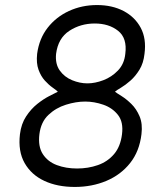

<svg xmlns="http://www.w3.org/2000/svg" viewBox="-20 -730 631 760"><path d="M276 10Q207 10 155.5 -14Q104 -38 77.5 -84.5Q51 -131 59 -199Q64 -240 83.5 -269.5Q103 -299 127.5 -318.5Q152 -338 174.5 -349.5Q197 -361 209 -367Q203 -373 188 -383.5Q173 -394 157.5 -411Q142 -428 132.5 -454Q123 -480 127 -517Q135 -577 168.5 -620Q202 -663 253 -686.5Q304 -710 364 -710Q424 -710 469 -686.5Q514 -663 537 -620Q560 -577 552 -517Q548 -480 532 -454Q516 -428 496 -410.5Q476 -393 459 -383Q442 -373 435 -367Q443 -361 461.5 -349.5Q480 -338 500 -318.5Q520 -299 532.5 -269.5Q545 -240 540 -199Q532 -131 495 -84.5Q458 -38 401 -14Q344 10 276 10ZM326 -400Q356 -400 389 -412.5Q422 -425 447 -451Q472 -477 476 -517Q484 -579 447.5 -608Q411 -637 355 -637Q299 -637 254.5 -608Q210 -579 202 -517Q198 -477 216.5 -451Q235 -425 265.5 -412.5Q296 -400 326 -400ZM285 -63Q329 -63 367.5 -76.5Q406 -90 431.5 -120Q457 -150 463 -199Q469 -247 447 -275Q425 -303 389 -315.5Q353 -328 317 -328Q281 -328 241 -315.5Q201 -303 171.5 -275Q142 -247 136 -199Q130 -150 149.5 -120Q169 -90 205 -76.5Q241 -63 285 -63Z"/></svg>

Font: Haskoy
Style: Italic
Weight: 400
Designer: Ertekin Erdin
Foundry: Ertekin Erdin
Version: Version 2.000; ttfautohint (v1.8.4.7-5d5b)